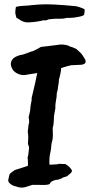

<svg xmlns="http://www.w3.org/2000/svg" viewBox="-20 -829 420 892"><path d="M127 -805Q161 -809 195 -809Q227 -809 279 -805Q331 -801 335 -800Q374 -789 373.5 -783.5Q373 -778 372.5 -770.5Q372 -763 371 -761Q368 -755 346 -751Q321 -746 307 -746H291Q289 -746 282 -744Q275 -742 259 -742H236Q228 -741 205 -739Q194 -732 181 -735Q175 -732 150.5 -728.5Q126 -725 107.5 -725Q89 -725 69 -739L56 -747L51 -768Q51 -784 54 -797Q67 -801 89.5 -802Q112 -803 126 -805ZM311 -526Q288 -521 265 -513H264Q264 -495 254 -460Q254 -448 249 -421Q249 -413 246 -405Q243 -397 243 -380Q236 -339 237 -335Q238 -331 237 -324Q236 -317 233 -303Q230 -289 230 -270Q230 -251 225 -236V-225Q227 -189 222.5 -174Q218 -159 218 -148.5Q218 -138 213 -116Q208 -94 210 -64H216Q241 -66 242.5 -65.5Q244 -65 256 -68L272 -67H282Q285 -67 295 -59.5Q305 -52 309 -45Q316 -38 313.5 -31.5Q311 -25 291 -10L272 -4Q269 -1 258 3Q247 7 239 7Q216 12 212 24Q208 32 164 30H130L111 36Q86 46 67 41Q48 36 41.5 33.5Q35 31 26 23.5Q17 16 18.5 6.5Q20 -3 25 -21Q42 -35 49 -39Q97 -54 110 -59Q110 -92 108 -98Q111 -99 115 -141Q116 -145 110 -160V-166Q113 -194 109 -217Q109 -218 113 -252Q118 -258 113 -284Q117 -303 120 -314L121 -328Q121 -334 127 -364V-374L129 -382Q147 -456 153 -490Q145 -488 143 -488L110 -483Q72 -473 43 -500Q18 -534 42 -558Q57 -571 88 -576Q115 -585 123 -589Q133 -589 170 -611Q207 -616 213 -616L260 -622Q269 -623 284 -620.5Q299 -618 302 -614Q315 -611 334 -602L358 -580Q372 -560 377 -550Q380 -537 372 -532.5Q364 -528 355.5 -528Q347 -528 311 -526Z"/></svg>

Font: Caveat Brush
Style: Regular
Weight: 400
Designer: Pablo Impallari
Foundry: Creative Lab NY
Version: Version 1.096; ttfautohint (v1.3)